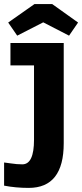

<svg xmlns="http://www.w3.org/2000/svg" viewBox="-39 -910 402 937"><path d="M272 -211Q272 7 101 7Q38 7 -19 -4V-117Q-14 -117 14.5 -112.5Q43 -108 70 -108Q127 -108 127 -228V-591H12V-700H272ZM129 -890H216L342 -800L298 -736L172 -801L45 -736L1 -800Z"/></svg>

Font: Gudea
Style: Bold
Weight: 700
Designer: Agustina Mingote
Foundry: Agustina Mingote
Version: Version 1.002